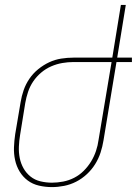

<svg xmlns="http://www.w3.org/2000/svg" viewBox="-20 -755 558 783"><path d="M192 8Q165 8 139 2Q113 -4 93 -19Q73 -34 60 -55.5Q47 -77 41.5 -102.5Q36 -128 37 -154.5Q38 -181 42 -208L64 -338Q68 -363 76.5 -387.5Q85 -412 100 -434Q115 -456 136 -473Q157 -490 180.5 -501Q204 -512 229.5 -516Q255 -520 280 -520H438L473 -735H493L458 -520H518V-502H455L402 -182Q398 -157 390 -132.5Q382 -108 368 -85.5Q354 -63 334 -44.5Q314 -26 290.5 -14Q267 -2 241.5 3Q216 8 192 8ZM192 -10Q214 -10 237.5 -14.5Q261 -19 282.5 -30Q304 -41 321.5 -58.5Q339 -76 351.5 -96.5Q364 -117 371.5 -139.5Q379 -162 382 -185L435 -502H280Q257 -502 234 -498Q211 -494 189 -484.5Q167 -475 148 -459Q129 -443 115.5 -423Q102 -403 94.5 -380.5Q87 -358 83 -335L62 -205Q58 -181 57 -157Q56 -133 60.5 -110.5Q65 -88 76 -68.5Q87 -49 104.5 -35Q122 -21 145 -15.5Q168 -10 192 -10Z"/></svg>

Font: Iosevka Thin Oblique
Style: Regular
Weight: 100
Italic angle: -9°
Monospace: yes
Designer: Belleve Invis
Foundry: Belleve Invis
Version: Version 32.5.0; ttfautohint (v1.8.4)